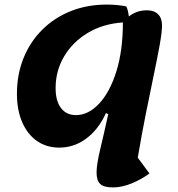

<svg xmlns="http://www.w3.org/2000/svg" viewBox="-20 -620 777 839"><path d="M474 199Q434 199 418 184Q402 169 402 134Q402 99 418 32Q434 -35 453 -121L443 -126Q411 -55 357.5 -15Q304 25 239 25Q183 25 141.5 -4Q100 -33 77 -86Q54 -139 54 -210Q54 -295 83 -366.5Q112 -438 165 -490.5Q218 -543 289.5 -571.5Q361 -600 447 -600Q492 -600 532 -592Q540 -575 543 -548Q577 -575 622 -575Q653 -575 670.5 -558Q688 -541 688 -509Q688 -480 678 -424.5Q668 -369 652 -292.5Q636 -216 617.5 -124Q599 -32 582 69L633 138Q598 164 555 181.5Q512 199 474 199ZM223 -235Q223 -179 246.5 -148Q270 -117 312 -117Q366 -117 413 -167Q460 -217 488.5 -308Q517 -399 517 -522Q430 -516 364 -476.5Q298 -437 260.5 -374Q223 -311 223 -235Z"/></svg>

Font: Lemonada SemiBold
Style: Regular
Weight: 600
Designer: Mohamed Gaber (Arabic), Eduardo Tunni (Latin)
Foundry: Kief Type Foundry
Version: Version 4.005; ttfautohint (v1.8.3)